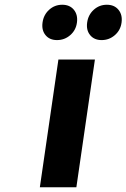

<svg xmlns="http://www.w3.org/2000/svg" viewBox="-20 -789 533 809"><path d="M147.9 0 226.1 -538.1H379.9L301.8 0ZM159.2 -693.8Q163.6 -726.6 187 -747.8Q210.4 -769 242.2 -769Q273.9 -769 291.3 -747.8Q308.6 -726.6 304.2 -693.8Q299.8 -661.6 275.9 -640.9Q252 -620.1 220.2 -620.1Q189 -620.1 171.9 -640.9Q154.8 -661.6 159.2 -693.8ZM347.2 -693.8Q351.6 -726.6 375 -747.8Q398.4 -769 430.2 -769Q461.9 -769 479.2 -747.8Q496.6 -726.6 492.2 -693.8Q487.8 -661.6 463.9 -640.9Q439.9 -620.1 408.2 -620.1Q377 -620.1 359.9 -640.9Q342.8 -661.6 347.2 -693.8Z"/></svg>

Font: Trueno SemiBold
Style: Italic
Weight: 600
Designer: Julieta Ulanovsky
Foundry: Julieta Ulanovsky
Version: Version 3.001b | FøM Fix